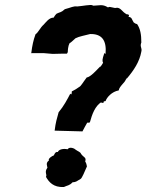

<svg xmlns="http://www.w3.org/2000/svg" viewBox="-20 -742 590 773"><path d="M348 -719 356 -721C339 -724 316 -718 291 -716C275 -718 268 -712 241 -705C226 -691 222 -694 208 -687C208 -687 202 -682 196 -671C178 -672 163 -650 156 -643C141 -630 135 -612 123 -604C114 -579 110 -560 106 -529C108 -533 106 -528 104 -528H157L192 -525L233 -526H249C250 -527 252 -528 253 -534C253 -539 254 -557 260 -568C268 -572 272 -578 284 -588C300 -596 321 -599 343 -605C389 -606 410 -581 405 -525C398 -531 399 -525 399 -525C392 -504 391 -497 395 -489C391 -484 386 -472 382 -473C369 -460 345 -432 329 -430C313 -409 306 -395 299 -392C284 -381 269 -374 269 -374C269 -365 268 -358 263 -365C251 -342 237 -315 216 -290C209 -265 204 -249 200 -216L312 -213C319 -225 324 -237 331 -248H339L342 -250C351 -283 363 -315 388 -331C389 -325 389 -327 399 -330C393 -333 402 -335 405 -335C410 -350 430 -373 458 -378C460 -394 484 -411 486 -421C488 -420 491 -434 490 -425C519 -459 542 -494 549 -534C553 -550 542 -553 549 -571C549 -603 545 -626 532 -645C524 -646 519 -652 518 -652C510 -664 512 -673 497 -674C503 -681 496 -686 491 -684C470 -695 469 -709 451 -711C440 -706 422 -719 415 -712C391 -727 382 -719 348 -719ZM330 -72C329 -79 327 -86 323 -92C329 -109 316 -108 306 -123C304 -130 293 -133 285 -139C282 -143 261 -154 252 -141C234 -145 216 -140 213 -130C201 -133 198 -116 196 -116C191 -115 172 -103 177 -96C163 -86 170 -74 171 -67C157 -48 171 -40 165 -30C177 -9 195 13 237 11C251 4 259 6 272 -8C287 -9 288 -12 305 -22C310 -25 321 -51 330 -72Z"/></svg>

Font: Asimov Print
Style: DIt
Weight: 250
Width: 0
Designer: Google
Version: Version 2.000980: 2014